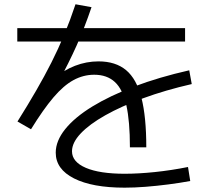

<svg xmlns="http://www.w3.org/2000/svg" viewBox="-20 -834 1040 904"><path d="M591.7 -140.4Q591.7 -263.1 574.9 -338.3Q558 -413.5 520.9 -447.8Q483.9 -482.1 423.6 -482.1Q372.5 -482.1 325.9 -456.8Q279.4 -431.5 231.5 -375.2Q183.6 -318.9 126 -225.4L62.3 -261.9Q112.1 -341.3 150.9 -408.6Q189.8 -475.8 222.2 -540Q254.7 -604.2 282.3 -670.7Q309.9 -737.1 335.5 -813.9L410.9 -800.2Q377.6 -701.9 340.3 -618.7Q303 -535.6 256.4 -450.6L231.2 -462.8Q279.8 -503.6 333.3 -524.3Q386.8 -545 443.7 -545Q524.1 -545 573.6 -503.8Q623.1 -462.5 646 -373.2Q668.8 -283.8 668.8 -140.4ZM566.8 49.6Q414.5 49.6 328.4 6Q242.4 -37.6 242.4 -115.3Q242.4 -170.4 287 -226Q331.6 -281.5 414.7 -332.5Q497.9 -383.4 613.3 -427.1Q728.8 -470.8 871 -503L882.8 -438.2Q757.4 -409.4 654.3 -371.5Q551.2 -333.7 476.1 -291.4Q401.1 -249.2 360 -205.7Q319 -162.3 319 -121.7Q319 -71.8 384.1 -43.8Q449.2 -15.9 567.3 -15.9Q632.2 -15.9 709 -23.9Q785.9 -31.9 865.2 -47.7L875.7 18.3Q826.8 27.3 772.7 34.3Q718.6 41.3 665.6 45.5Q612.5 49.6 566.8 49.6ZM61.4 -638.5V-701.5H851.4V-638.5Z"/></svg>

Font: M PLUS 1 Thin
Style: Regular
Weight: 100
Designer: Coji Morishita
Foundry: UNDERFOREST DESIGN
Version: Version 1.001